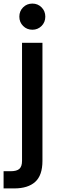

<svg xmlns="http://www.w3.org/2000/svg" viewBox="-48 -790 332 1072"><path d="M60 -697Q60 -728 81 -749Q102 -770 133 -770Q163 -770 184 -749Q205 -728 205 -697Q205 -666 184 -645Q163 -624 133 -624Q102 -624 81 -645Q60 -666 60 -697ZM189 108Q189 189 148.5 225.5Q108 262 31 262H-28V166H11Q46 166 60.5 152.5Q75 139 75 108V-551H189Z"/></svg>

Font: Poppins-tnum Medium
Style: Regular
Weight: 500
Designer: Ninad Kale (Devanagari), Jonny Pinhorn (Latin)
Foundry: Indian Type Foundry
Version: Version 4.004